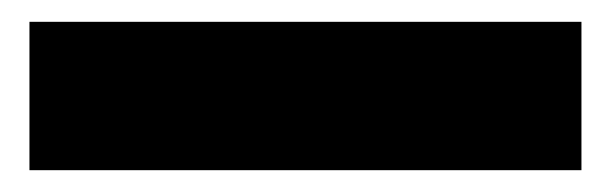

<svg xmlns="http://www.w3.org/2000/svg" viewBox="-20 23 560 176"><path d="M7 179H513V43H7Z"/></svg>

Font: Fira Sans ExtraBold
Style: Regular
Weight: 800
Designer: bBox Type GmbH & Carrois Corporate GbR & Edenspiekermann AG
Foundry: bBox Type GmbH & Carrois Corporate GbR & Edenspiekermann AG
Version: Version 4.300;PS 004.300;hotconv 1.0.88;makeotf.lib2.5.64775